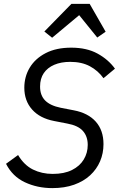

<svg xmlns="http://www.w3.org/2000/svg" viewBox="-20 -955 617 987"><path d="M249 12Q172 12 108 -18Q44 -48 11 -113L73 -158Q104 -106 149.5 -83.5Q195 -61 251 -61Q310 -61 350 -81Q390 -101 410.5 -135Q431 -169 431 -210Q431 -254 406 -282Q381 -310 325 -320L258 -333Q185 -347 145 -392Q105 -437 105 -504Q105 -561 133 -607.5Q161 -654 215 -682Q269 -710 346 -710Q426 -710 481.5 -679.5Q537 -649 571 -602L512 -553Q484 -592 442 -614.5Q400 -637 341 -637Q294 -637 259 -622Q224 -607 205 -579Q186 -551 186 -510Q186 -465 212 -438.5Q238 -412 292 -401L359 -388Q433 -374 472.5 -329.5Q512 -285 512 -214Q512 -167 494.5 -126Q477 -85 443.5 -54Q410 -23 361 -5.5Q312 12 249 12ZM347 -935H441L523 -792L480 -762L387 -877L248 -761L208 -793Z"/></svg>

Font: IBM Plex Sans
Style: Italic
Weight: 400
Italic angle: -11.31°
Designer: Mike Abbink, Paul van der Laan, Pieter van Rosmalen
Foundry: Bold Monday
Version: Version 3.201